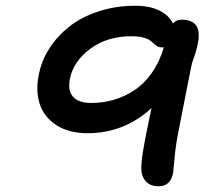

<svg xmlns="http://www.w3.org/2000/svg" viewBox="-20 -712 740 673"><path d="M536.1 -59.1Q506.8 -59.1 491 -76.7Q475.1 -94.2 475.1 -124Q475.6 -134.8 476.6 -146.7Q477.5 -158.7 480 -173.6Q482.4 -188.5 484.4 -200Q486.3 -211.4 490.2 -231.2Q494.1 -251 496.3 -262Q498.5 -272.9 503.7 -297.4Q508.8 -321.8 511.2 -333Q414.6 -245.1 287.1 -245.1Q221.7 -245.1 178.2 -272.9Q134.8 -300.8 119.4 -347.2Q104 -393.6 116.2 -451.2Q125.5 -499 152.8 -542Q180.2 -585 222.7 -618.7Q265.1 -652.3 325.4 -672.1Q385.7 -691.9 455.1 -691.9Q504.4 -691.9 538.6 -675Q572.8 -658.2 585.9 -629.9Q599.1 -643.1 616.2 -643.1Q664.6 -643.1 674.3 -608.2Q684.1 -573.2 652.8 -490.2Q644 -448.7 607.9 -263.2Q596.2 -207 592 -159.7Q587.9 -112.3 586.9 -106.9Q578.1 -59.1 536.1 -59.1ZM225.1 -436Q216.8 -394.5 236.1 -372.8Q255.4 -351.1 299.8 -351.1Q340.8 -351.1 378.7 -362.1Q416.5 -373 450.7 -395.5Q484.9 -418 512 -456.3Q539.1 -494.6 554.2 -545.9H546.9Q538.1 -545.9 531.5 -549.8Q524.9 -553.7 518.8 -559.6Q512.7 -565.4 504.4 -571.3Q496.1 -577.1 479.7 -581.1Q463.4 -585 440.9 -585Q356.4 -585 297.1 -541.5Q237.8 -498 225.1 -436Z"/></svg>

Font: Shantell Sans Irregular Bouncy
Style: Italic
Weight: 500
Italic angle: -11.31°
Designer: Stephen Nixon, Anya Danilova, Shantell Martin
Foundry: Arrow Type
Version: Version 1.006;[9816181b4]